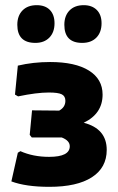

<svg xmlns="http://www.w3.org/2000/svg" viewBox="-20 -715 456 743"><path d="M122 -695Q155 -695 173 -676.5Q191 -658 191 -625Q191 -590 171 -569.5Q151 -549 117 -549Q47 -549 47 -619Q47 -654 67 -674.5Q87 -695 122 -695ZM304 -695Q336 -695 354.5 -676.5Q373 -658 373 -625Q373 -590 353 -569.5Q333 -549 298 -549Q229 -549 229 -619Q229 -654 249 -674.5Q269 -695 304 -695ZM171 8Q80 8 24 -13L49 -124L59 -130Q108 -108 170 -108Q250 -108 250 -149Q250 -171 219 -183H103L95 -193L104 -288L209 -287Q233 -300 233 -325Q233 -343 219 -350Q205 -357 169 -357Q122 -357 50 -342L38 -349L49 -461Q108 -475 174 -475Q271 -475 324 -442Q377 -409 377 -349Q377 -275 304 -240Q393 -217 393 -135Q393 -66 335.5 -29Q278 8 171 8Z"/></svg>

Font: Alegreya Sans ExtraBold
Style: Regular
Weight: 800
Designer: Juan Pablo del Peral
Foundry: Huerta Tipografica
Version: Version 2.007